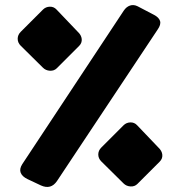

<svg xmlns="http://www.w3.org/2000/svg" viewBox="-20 -735 712 760"><path d="M142 -1 89 -26Q68 -36 62 -51Q56 -66 68 -85L470 -693Q480 -708 494.5 -713Q509 -718 525 -710L590 -676Q609 -666 613.5 -652Q618 -638 604 -618L206 -19Q194 -1 178 3.5Q162 8 142 -1ZM524 -7Q513 4 496.5 3Q480 2 469 -9L381 -96Q369 -108 369 -123.5Q369 -139 381 -151L469 -239Q480 -250 496 -250.5Q512 -251 523 -239L607 -151Q621 -138 622.5 -122.5Q624 -107 612 -95ZM205 -465Q194 -454 177.5 -455Q161 -456 150 -467L62 -554Q50 -566 50 -581.5Q50 -597 62 -609L150 -697Q161 -708 177 -708.5Q193 -709 204 -697L288 -609Q302 -596 303.5 -580.5Q305 -565 293 -553Z"/></svg>

Font: Rubik Black
Style: Italic
Weight: 900
Italic angle: -12°
Designer: Hubert and Fischer
Foundry: Hubert and Fischer
Version: Version 2.300;gftools[0.9.30]